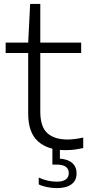

<svg xmlns="http://www.w3.org/2000/svg" viewBox="-20 -760 454 984"><path d="M314.5 9.5Q224.5 9.5 174.5 -35.8Q124.5 -81 124.5 -177V-488.5H9V-541.5H124.5L134.5 -740H186.5V-541.5H396V-488.5H186.5V-188Q186.5 -110.5 222.5 -77.8Q258.5 -45 326 -45Q360 -45 406.5 -55V-1.5Q381 4.5 359.8 7Q338.5 9.5 314.5 9.5ZM271.5 204Q247.5 204 222 199Q196.5 194 178.5 185V150Q202 161 225.2 166Q248.5 171 270 171Q332.5 171 332.5 127Q332.5 83.5 269.5 83.5H248.5V-10H287V53Q328 56 350.2 75.5Q372.5 95 372.5 128.5Q372.5 165.5 346 184.8Q319.5 204 271.5 204Z"/></svg>

Font: Encode Sans Expanded Expanded Light
Style: Regular
Weight: 300
Width: 7
Designer: Multiple Designers
Foundry: Impallari Type
Version: Version 3.000; ttfautohint (v1.8.3) -l 8 -r 50 -G 200 -x 14 